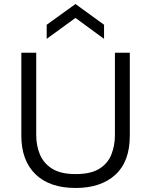

<svg xmlns="http://www.w3.org/2000/svg" viewBox="-20 -922 751 954"><path d="M356 12Q226 12 156 -56.5Q86 -125 86 -248V-660H160V-251Q160 -198 178.5 -154Q197 -110 239.5 -83.5Q282 -57 356 -57Q431 -57 473.5 -83.5Q516 -110 533.5 -154.5Q551 -199 551 -251V-660H625V-248Q625 -119 553 -53.5Q481 12 356 12ZM212 -729V-799L355 -902L497 -799V-729L355 -833Z"/></svg>

Font: Bricolage Grotesque 10pt Light
Style: Regular
Weight: 300
Designer: Mathieu Triay
Foundry: Atelier Triay
Version: Version 1.000; ttfautohint (v1.8.4.7-5d5b);gftools[0.9.32]